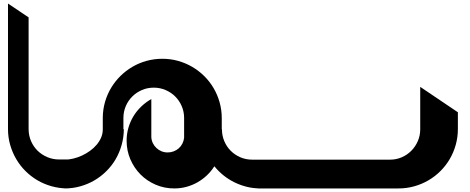

<svg xmlns="http://www.w3.org/2000/svg" viewBox="-20 -1058 2638 1078"><path d="M24.9 -333V-1038.1L140.6 -960.4V-901.4V-331.5Q141.1 -296.4 154.5 -265.4Q168 -234.4 191.2 -211.7Q214.4 -189 245.6 -175.8Q276.9 -162.6 312 -162.6H357.4V0Q311.5 -0.5 269 -12.5Q226.6 -24.4 189.7 -46.1Q152.8 -67.9 122.6 -98.1Q92.3 -128.4 70.8 -165.3Q49.3 -202.1 37.1 -244.6Q24.9 -287.1 24.9 -333Z M1442.4 0Q1402.8 0 1366.2 -9Q1329.6 -18.1 1296.6 -34.2Q1263.7 -50.3 1235.1 -73.2Q1206.5 -96.2 1183.6 -124.5Q1166 -96.7 1141.8 -73.7Q1117.7 -50.8 1088.9 -34.4Q1060.1 -18.1 1027.1 -9Q994.1 0 958.5 0Q902.8 0 854 -21Q805.2 -42 769 -78.4Q732.9 -114.7 711.9 -163.6Q690.9 -212.4 690.9 -267.6Q690.9 -305.7 700.9 -340.3Q710.9 -375 729.2 -405.3Q747.6 -435.5 773.2 -460Q798.8 -484.4 829.6 -502V-288.1Q830.6 -270 838.1 -254.4Q845.7 -238.8 858.2 -227.1Q870.6 -215.3 886.7 -208.7Q902.8 -202.1 921.4 -202.1Q939.5 -202.1 955.3 -208.3Q971.2 -214.4 983.6 -225.3Q996.1 -236.3 1003.9 -251.5Q1011.7 -266.6 1013.7 -284.2V-396Q1013.7 -431.2 1000.2 -462.2Q986.8 -493.2 963.9 -516.1Q940.9 -539.1 909.7 -552.5Q878.4 -565.9 843.3 -565.9Q808.1 -565.9 777.3 -552.7Q746.6 -539.6 723.4 -516.8Q700.2 -494.1 686.8 -463.4Q673.3 -432.6 672.9 -397.5V-333L675.3 -332Q674.8 -286.1 662.8 -243.7Q650.9 -201.2 629.4 -164.3Q607.9 -127.4 577.4 -97.2Q546.9 -66.9 510.3 -45.4Q473.6 -23.9 431.2 -12Q388.7 0 343.3 0V-161.6Q366.7 -161.6 391.8 -167.7Q417 -173.8 440.7 -184.8Q464.4 -195.8 485.6 -211.2Q506.8 -226.6 522.7 -245.4Q538.6 -264.2 547.9 -285.9Q557.1 -307.6 557.1 -331.5V-398.4Q557.6 -443.8 569.8 -486.1Q582 -528.3 604 -564.9Q626 -601.6 656.5 -631.6Q687 -661.6 723.9 -683.1Q760.7 -704.6 803.2 -716.3Q845.7 -728 891.6 -728Q937.5 -728 980 -716.1Q1022.5 -704.1 1059.6 -682.4Q1096.7 -660.6 1127.2 -630.4Q1157.7 -600.1 1179.4 -563Q1201.2 -525.9 1213.1 -483.2Q1225.1 -440.4 1225.1 -394.5V-332H1226.1Q1226.1 -296.9 1239.3 -265.6Q1252.4 -234.4 1275.4 -211.4Q1298.3 -188.5 1329.3 -175Q1360.4 -161.6 1396 -161.6H1442.4Z M2169.9 -161.6Q2205.1 -161.6 2235.8 -175Q2266.6 -188.5 2289.6 -211.7Q2312.5 -234.9 2325.9 -265.9Q2339.4 -296.9 2339.4 -332V-570.3L2550.8 -427.7V-333.5Q2550.8 -287.6 2538.8 -244.9Q2526.9 -202.1 2505.1 -165Q2483.4 -127.9 2453.1 -97.7Q2422.9 -67.4 2385.7 -45.7Q2348.6 -23.9 2305.9 -12Q2263.2 0 2217.3 0H1428.7V-161.6Z"/></svg>

Font: DimaBanoo
Style: Bold
Weight: 800
Designer: R.Balvardi
Foundry: R.Balvardi
Version: Version 1.0.0-alpha3